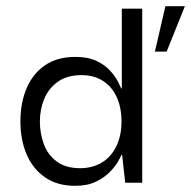

<svg xmlns="http://www.w3.org/2000/svg" viewBox="-20 -591 618 621"><path d="M223 10Q165 10 125.5 -17.5Q86 -45 66 -92Q46 -139 46 -198Q46 -259 66.5 -306.5Q87 -354 126.5 -380.5Q166 -407 224 -407Q265 -407 293 -393.5Q321 -380 337.5 -361Q354 -342 362 -326Q370 -310 372 -305H374V-563H440V0H385L375 -90H373Q371 -85 362 -69Q353 -53 335.5 -35Q318 -17 290.5 -3.5Q263 10 223 10ZM239 -47Q279 -47 309 -65Q339 -83 356 -117.5Q373 -152 373 -198Q373 -244 357 -278Q341 -312 312 -330Q283 -348 244 -348Q197 -348 167 -326.5Q137 -305 123 -271Q109 -237 109 -198Q109 -160 121.5 -125.5Q134 -91 163 -69Q192 -47 239 -47ZM481 -424 515 -571H578L519 -424Z"/></svg>

Font: Darker Grotesque Light Medium
Style: Regular
Weight: 500
Version: Version 1.000;gftools[0.9.28]